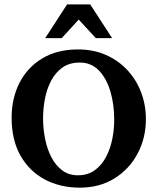

<svg xmlns="http://www.w3.org/2000/svg" viewBox="-20 -864 720 879"><path d="M647.9 -318.4Q647.9 -232.4 610.1 -161.1Q572.3 -89.8 504.2 -47.4Q436 -4.9 345.2 -4.9Q255.4 -4.9 184.8 -42.5Q114.3 -80.1 73.7 -151.6Q33.2 -223.1 33.2 -325.2Q33.2 -414.1 69.3 -484.9Q105.5 -555.7 173.6 -596.7Q241.7 -637.7 337.4 -637.7Q407.7 -637.7 464.8 -612.5Q522 -587.4 563 -543.2Q604 -499 626 -441.4Q647.9 -383.8 647.9 -318.4ZM502.9 -314.9Q502.9 -385.7 485.4 -445.3Q467.8 -504.9 432.9 -541.3Q397.9 -577.6 345.2 -577.6Q298.3 -577.6 266.4 -555.2Q234.4 -532.7 214.6 -495.4Q194.8 -458 186 -413.1Q177.2 -368.2 177.2 -322.8Q177.2 -274.9 186.5 -228.3Q195.8 -181.6 215.3 -144Q234.9 -106.4 264.9 -84Q294.9 -61.5 336.4 -61.5Q381.8 -61.5 413.6 -84.5Q445.3 -107.4 465.1 -144.8Q484.9 -182.1 493.9 -226.8Q502.9 -271.5 502.9 -314.9ZM493.2 -689.5H418.5L340.3 -774.4L262.7 -689.5H187L287.1 -843.8H393.1Z"/></svg>

Font: Annapurna SIL
Style: Bold
Weight: 700
Designer: Peter Martin, Annie Olsen
Foundry: SIL International
Version: Version 2.000